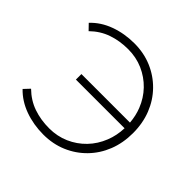

<svg xmlns="http://www.w3.org/2000/svg" viewBox="-176 -879 1057 1057"><g transform="rotate(45 352.5 -350.0)"><path d="M210 -336V-379H588Q584 -429 567 -472Q545 -528 505 -569.5Q465 -611 411.5 -634.5Q358 -658 295 -658Q230 -658 173.5 -638.5Q117 -619 71 -574L39 -607Q85 -656 152.5 -680.5Q220 -705 297 -705Q371 -705 433.5 -678.5Q496 -652 543 -604Q590 -556 615.5 -491.5Q641 -427 641 -350Q641 -273 615.5 -208.5Q590 -144 543 -96Q496 -48 433.5 -21.5Q371 5 297 5Q220 5 152.5 -19.5Q85 -44 39 -92L71 -126Q117 -81 173.5 -61.5Q230 -42 295 -42Q358 -42 411.5 -65.5Q465 -89 505 -130.5Q545 -172 567 -228Q587 -278 589 -336Z"/></g></svg>

Font: Montserrat Z Light
Style: Regular
Weight: 300
Designer: Julieta Ulanovsky
Foundry: Julieta Ulanovsky
Version: Version 8.000